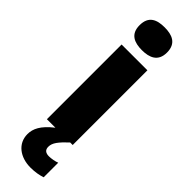

<svg xmlns="http://www.w3.org/2000/svg" viewBox="-340 -770 1005 1005"><g transform="rotate(45 162.5 -268.0)"><path d="M163 -776C107 -776 62 -759 62 -691C62 -625 107 -607 163 -607C218 -607 265 -625 265 -691C265 -759 218 -776 163 -776ZM174 97C174 67 194 43 239 0H258V-553H67V0H130C68 48 50 88 50 127C50 197 109 240 185 240C221 240 248 234 270 227V119C256 125 229 130 212 130C189 130 174 121 174 97Z"/></g></svg>

Font: Noto Sans Sinhala Black
Style: Regular
Weight: 900
Designer: Jelle Bosma - Monotype Design Team
Foundry: Monotype Imaging Inc.
Version: Version 2.006